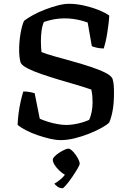

<svg xmlns="http://www.w3.org/2000/svg" viewBox="-20 -740 686 1014"><path d="M300 0Q275 0 243 -7.5Q211 -15 177.5 -26.5Q144 -38 116.5 -52.5Q89 -67 73 -80Q74 -111 78.5 -144.5Q83 -178 90 -208Q97 -238 103 -257Q123 -257 139.5 -253.5Q156 -250 163 -248L190 -113Q208 -105 233 -97Q258 -89 284.5 -84.5Q311 -80 330 -80Q348 -80 370.5 -83.5Q393 -87 414.5 -93.5Q436 -100 451 -107Q459 -124 464 -148.5Q469 -173 469 -200Q469 -215 467.5 -233.5Q466 -252 462 -267Q431 -278 386.5 -291Q342 -304 293.5 -318.5Q245 -333 201 -348Q157 -363 126.5 -378.5Q96 -394 89 -409Q85 -422 83 -440Q81 -458 81 -477Q81 -519 88.5 -563Q96 -607 107 -630Q126 -645 155.5 -661Q185 -677 219 -690Q253 -703 286 -711.5Q319 -720 344 -720Q382 -720 422.5 -711Q463 -702 498.5 -688Q534 -674 557 -658Q556 -637 553 -612.5Q550 -588 546 -563Q542 -538 537 -517.5Q532 -497 528 -484Q509 -484 491.5 -488Q474 -492 465 -496L443 -621Q427 -627 407.5 -632Q388 -637 366.5 -640Q345 -643 323 -643Q305 -643 286 -641Q267 -639 248.5 -634.5Q230 -630 212 -624Q203 -605 199.5 -577.5Q196 -550 196 -522Q196 -504 197 -490Q198 -476 199 -465Q224 -455 268 -442.5Q312 -430 363 -416Q414 -402 460.5 -386.5Q507 -371 539 -354.5Q571 -338 575 -321Q579 -308 580.5 -291Q582 -274 582 -248Q582 -200 576 -162.5Q570 -125 557 -93Q545 -81 517.5 -65.5Q490 -50 453 -35Q416 -20 376 -10Q336 0 300 0ZM310 254Q295 254 283.5 245.5Q272 237 267 230Q284 221 303.5 204Q323 187 332 167L346 191Q336 191 321 182Q306 173 292 159.5Q278 146 268.5 131Q259 116 259 104Q259 96 268.5 86Q278 76 292 67Q306 58 319.5 51.5Q333 45 341 45Q349 45 359 54Q369 63 378.5 76Q388 89 394.5 102.5Q401 116 401 124Q401 131 389 151.5Q377 172 360.5 196Q344 220 329.5 237Q315 254 310 254Z"/></svg>

Font: Texturina 12pt Medium
Style: Regular
Weight: 500
Designer: Guillermo Torres Carreño
Foundry: Omnibus-Type
Version: Version 1.002